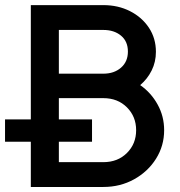

<svg xmlns="http://www.w3.org/2000/svg" viewBox="-20 -743 716 763"><path d="M102.5 -722.7H390.6Q449.2 -722.7 496.6 -698.7Q543.9 -674.8 571.8 -632.8Q599.6 -590.8 599.6 -537.1Q599.6 -497.1 582.8 -463.1Q565.9 -429.2 537.1 -404.8Q580.6 -374.5 606.4 -327.6Q632.3 -280.8 632.3 -225.6Q632.3 -163.6 600.1 -112.3Q567.9 -61 512.9 -30.5Q458 0 390.6 0H102.5V-179.7H0V-268.6H102.5ZM213.9 -450.2H390.6Q433.6 -450.2 460.9 -474.1Q488.3 -498 488.3 -538.1Q488.3 -578.6 460.9 -601.3Q433.6 -624 390.6 -624H213.9ZM213.9 -98.6H390.6Q447.8 -98.6 484.4 -135Q521 -171.4 521 -225.6Q521 -279.8 484.4 -316.4Q447.8 -353 390.6 -353H213.9V-268.6H345.7V-179.7H213.9Z"/></svg>

Font: Giphurs Medium
Style: Regular
Weight: 500
Version: Version 0.920; ttfautohint (v1.8.4.7-5d5b)